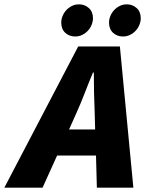

<svg xmlns="http://www.w3.org/2000/svg" viewBox="-86 -864 668 884"><path d="M266 -344 232 -268H352L350 -344Q348 -391 347 -435.5Q346 -480 346 -530H342Q322 -482 304.5 -436.5Q287 -391 266 -344ZM-66 0 274 -650H466L528 0H360L356 -148H177L110 0ZM260 -696Q233 -696 214.5 -713Q196 -730 196 -760Q196 -775 202 -790Q208 -805 219 -817Q230 -829 245 -836.5Q260 -844 278 -844Q304 -844 323 -827Q342 -810 342 -780Q342 -765 336 -750Q330 -735 319 -723Q308 -711 293 -703.5Q278 -696 260 -696ZM480 -696Q453 -696 434.5 -713Q416 -730 416 -760Q416 -775 422 -790Q428 -805 439 -817Q450 -829 465 -836.5Q480 -844 498 -844Q524 -844 543 -827Q562 -810 562 -780Q562 -765 556 -750Q550 -735 539 -723Q528 -711 513 -703.5Q498 -696 480 -696Z"/></svg>

Font: mr_Source Sans Pro
Style: Italic
Weight: 900
Italic angle: -11°
Designer: Paul D. Hunt
Foundry: Adobe Systems Incorporated
Version: Version 1.076;July 10, 2024;FontCreator 11.5.0.2430 64-bit